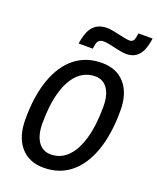

<svg xmlns="http://www.w3.org/2000/svg" viewBox="-171 -1045 944 1155"><g transform="rotate(20 301.0 -467.5)"><path d="M250.5 9.8Q155.3 9.8 102.1 -53Q48.8 -115.7 48.8 -227.5Q48.8 -377 86.7 -483.4Q124.5 -589.8 195.8 -646.5Q267.1 -703.1 367.2 -703.1Q461.9 -703.1 515.1 -641.8Q568.4 -580.6 568.4 -471.2Q568.4 -320.3 530.5 -212.6Q492.7 -105 421.6 -47.6Q350.6 9.8 250.5 9.8ZM263.2 -80.1Q326.2 -80.1 371.1 -125.2Q416 -170.4 439.9 -255.1Q463.9 -339.8 463.9 -459Q463.9 -531.7 435.8 -572.5Q407.7 -613.3 356.9 -613.3Q293 -613.3 247.3 -568.8Q201.7 -524.4 177.5 -440.9Q153.3 -357.4 153.3 -239.7Q153.3 -164.6 182.4 -122.3Q211.4 -80.1 263.2 -80.1ZM193.8 -764.6 198.2 -789.1Q209.5 -850.1 240.2 -880.6Q271 -911.1 322.3 -911.1Q339.4 -911.1 360.4 -907.5Q381.3 -903.8 403.1 -898.7Q424.8 -893.6 443.6 -889.9Q462.4 -886.2 474.6 -886.2Q500.5 -886.2 506.3 -915.5L511.7 -944.8H602.1L597.7 -920.4Q587.4 -861.8 559.1 -832.5Q530.8 -803.2 484.9 -803.2Q468.3 -803.2 447.8 -806.9Q427.2 -810.5 405.5 -815.7Q383.8 -820.8 364.7 -824.5Q345.7 -828.1 332 -828.1Q295.9 -828.1 289.6 -793.9L284.2 -764.6Z"/></g></svg>

Font: Cascadia Code PL
Style: Italic
Weight: 400
Italic angle: -10°
Monospace: yes
Designer: Aaron Bell
Foundry: Saja Typeworks
Version: Version 2404.023